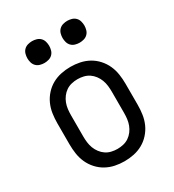

<svg xmlns="http://www.w3.org/2000/svg" viewBox="-179 -835 858 945"><g transform="rotate(-30 250.0 -362.0)"><path d="M250 8Q223 8 196.5 2.5Q170 -3 146.5 -16Q123 -29 104.5 -49.5Q86 -70 75 -94.5Q64 -119 60 -146Q56 -173 56 -200V-320Q56 -347 60 -374Q64 -401 75 -425.5Q86 -450 104.5 -470.5Q123 -491 146.5 -504Q170 -517 196.5 -522.5Q223 -528 250 -528Q277 -528 303.5 -522.5Q330 -517 353.5 -504Q377 -491 395.5 -470.5Q414 -450 425 -425.5Q436 -401 440 -374Q444 -347 444 -320V-200Q444 -173 440 -146Q436 -119 425 -94.5Q414 -70 395.5 -49.5Q377 -29 353.5 -16Q330 -3 303.5 2.5Q277 8 250 8ZM250 -62Q267 -62 284 -66Q301 -70 315 -79.5Q329 -89 339.5 -103Q350 -117 356 -133Q362 -149 364 -166Q366 -183 366 -200V-320Q366 -337 364 -354Q362 -371 356 -387Q350 -403 339.5 -417Q329 -431 315 -440.5Q301 -450 284 -454Q267 -458 250 -458Q233 -458 216 -454Q199 -450 185 -440.5Q171 -431 160.5 -417Q150 -403 144 -387Q138 -371 136 -354Q134 -337 134 -320V-200Q134 -183 136 -166Q138 -149 144 -133Q150 -117 160.5 -103Q171 -89 185 -79.5Q199 -70 216 -66Q233 -62 250 -62ZM350 -608Q338 -608 325.5 -611.5Q313 -615 304 -624Q295 -633 291.5 -645.5Q288 -658 288 -670Q288 -682 291.5 -694.5Q295 -707 304 -716Q313 -725 325.5 -728.5Q338 -732 350 -732Q362 -732 374.5 -728.5Q387 -725 396 -716Q405 -707 408.5 -694.5Q412 -682 412 -670Q412 -658 408.5 -645.5Q405 -633 396 -624Q387 -615 374.5 -611.5Q362 -608 350 -608ZM150 -608Q138 -608 125.5 -611.5Q113 -615 104 -624Q95 -633 91.5 -645.5Q88 -658 88 -670Q88 -682 91.5 -694.5Q95 -707 104 -716Q113 -725 125.5 -728.5Q138 -732 150 -732Q162 -732 174.5 -728.5Q187 -725 196 -716Q205 -707 208.5 -694.5Q212 -682 212 -670Q212 -658 208.5 -645.5Q205 -633 196 -624Q187 -615 174.5 -611.5Q162 -608 150 -608Z"/></g></svg>

Font: Moesevka
Style: Regular
Weight: 400
Monospace: yes
Designer: Belleve Invis
Foundry: Belleve Invis
Version: Version 32.5.0; ttfautohint (v1.8.4)